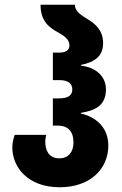

<svg xmlns="http://www.w3.org/2000/svg" viewBox="-20 -780 516 810"><path d="M232 10C360 10 437 -67 437 -166C437 -246 380 -288 321 -301V-304C380 -313 427 -334 427 -403C427 -461 380 -497 321 -503V-506C380 -518 415 -543 415 -598C415 -650 384 -678 353 -697C321 -717 296 -732 296 -760H151C151 -688 190 -663 224 -644C250 -629 273 -615 273 -588C273 -567 256 -558 229 -558H203V-442H230C268 -442 285 -427 285 -403C285 -378 268 -365 229 -365H203V-250H224C272 -250 290 -220 290 -179C290 -139 269 -112 230 -112C184 -112 171 -149 171 -182C171 -193 173 -202 175 -211H42C36 -194 32 -175 32 -158C32 -76 96 10 232 10Z"/></svg>

Font: Noto Sans Georgian ExtraCondensed ExtraBold
Style: Regular
Weight: 800
Width: 2
Designer: Monotype Design Team, Akaki Razmadze
Foundry: Google LLC
Version: Version 2.005